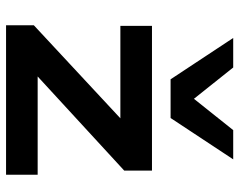

<svg xmlns="http://www.w3.org/2000/svg" viewBox="-100 -710 809 650"><g transform="rotate(90 305.0 -384.5)"><path d="M65 0V-94L423 -427L425 -387H67V-494H557V-400L196 -68L195 -107H571V0ZM248 -557 108 -769H208L314 -636L420 -769H519L379 -557Z"/></g></svg>

Font: Nunito Sans 10pt Expanded
Style: Bold
Weight: 700
Width: 7
Designer: Vernon Adams
Foundry: Vernon Adams
Version: Version 3.101;gftools[0.9.27]